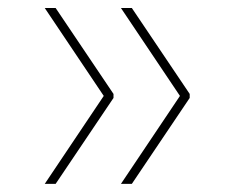

<svg xmlns="http://www.w3.org/2000/svg" viewBox="-20 -534 573 476"><path d="M90.9 -78.1 237.2 -296.2 90.9 -514.2H117.9L261.4 -301.1V-291.2L117.9 -78.1ZM279.8 -78.1 426.1 -296.2 279.8 -514.2H306.8L450.3 -301.1V-291.2L306.8 -78.1Z"/></svg>

Font: Inter Thin BETA
Style: Regular
Weight: 100
Designer: Rasmus Andersson
Foundry: rsms
Version: Version 3.011;git-f93a4a705